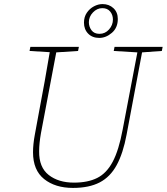

<svg xmlns="http://www.w3.org/2000/svg" viewBox="-20 -907 818 942"><path d="M538 -657 542 -677H778L774 -657L677 -650L601 -246Q584 -155 552.5 -97Q521 -39 469 -12Q417 15 338 15Q251 15 196.5 -28.5Q142 -72 142 -160Q142 -199 151 -247L172 -361Q186 -434 199 -506.5Q212 -579 224 -651L125 -657L129 -677H367L363 -657L256 -650L181 -254Q172 -203 172 -165Q171 -86 219 -48.5Q267 -11 343 -11Q411 -11 457 -34Q503 -57 533 -113.5Q563 -170 582 -272L654 -650ZM467 -721Q433 -721 412.5 -742Q392 -763 392 -796Q392 -824 406 -844.5Q420 -865 441 -876Q462 -887 483 -887Q515 -887 536.5 -867Q558 -847 558 -814Q558 -771 529 -746Q500 -721 467 -721ZM468 -741Q496 -741 515 -762.5Q534 -784 534 -811Q534 -834 520.5 -850.5Q507 -867 482 -867Q456 -867 436 -846Q416 -825 416 -798Q416 -776 429 -758.5Q442 -741 468 -741Z"/></svg>

Font: Source Serif Pro ExtraLight
Style: Italic
Weight: 200
Italic angle: -12°
Designer: Frank Grießhammer
Foundry: Adobe Systems Incorporated
Version: Version 3.001;hotconv 1.0.111;makeotfexe 2.5.65597